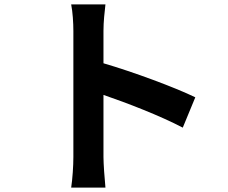

<svg xmlns="http://www.w3.org/2000/svg" viewBox="-20 -811 1040 874"><path d="M869 -368C777 -413 585 -484 451 -523V-670C451 -712 456 -756 460 -791H304C311 -756 314 -706 314 -670V-96C314 -56 310 4 304 43H460C456 3 451 -67 451 -96V-379C559 -342 709 -284 812 -230Z"/></svg>

Font: Source Han Sans Old Style Bold
Style: Regular
Weight: 700
Designer: Ryoko NISHIZUKA (kana & ideographs); Paul D. Hunt (Latin, Greek & Cyrillic); Wenlong ZHANG (bopomofo); Sandoll Communica
Foundry: Adobe Systems Incorporated
Version: Version 1.004;PS 1.004;hotconv 1.0.81;makeotf.lib2.5.63406